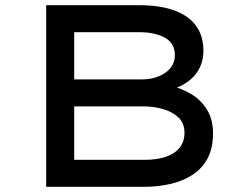

<svg xmlns="http://www.w3.org/2000/svg" viewBox="-20 -720 947 740"><path d="M158 0V-700H515Q597 -700 652.5 -679.5Q708 -659 736 -620Q764 -581 764 -524Q764 -468 729 -428Q694 -388 627 -371L632 -391Q677 -381 716 -358Q755 -335 778 -297Q801 -259 801 -206Q801 -148 779.5 -108.5Q758 -69 720 -45Q682 -21 634.5 -10.5Q587 0 537 0ZM266 -104H538Q584 -104 618.5 -115.5Q653 -127 672 -150.5Q691 -174 691 -208Q691 -245 668 -267Q645 -289 608.5 -299.5Q572 -310 533 -310H266ZM266 -414H528Q562 -414 591 -425.5Q620 -437 637 -458Q654 -479 654 -507Q654 -554 615 -575Q576 -596 516 -596H266Z"/></svg>

Font: Lexend Peta
Style: Regular
Weight: 400
Designer: Bonnie Shaver-Troup, Thomas Jockin
Foundry: Lexend
Version: Version 1.007